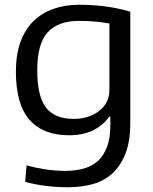

<svg xmlns="http://www.w3.org/2000/svg" viewBox="-20 -570 644 809"><path d="M291 -69Q321 -69 348.5 -77.5Q376 -86 396.5 -101.5Q417 -117 429 -139.5Q441 -162 441 -191V-471Q414 -476 381.5 -479Q349 -482 313 -482Q225 -482 181 -434Q137 -386 137 -274Q137 -164 174 -116.5Q211 -69 291 -69ZM266 219Q218 219 171 213Q124 207 86 196L92 127Q129 137 171 143.5Q213 150 255 150Q297 150 332 140.5Q367 131 392 108.5Q417 86 431 49Q445 12 445 -43V-78H440Q383 0 271 0Q162 0 104.5 -65Q47 -130 47 -269Q47 -340 66 -392.5Q85 -445 120 -480Q155 -515 204.5 -532.5Q254 -550 314 -550Q362 -550 415.5 -544Q469 -538 529 -521V-53Q529 27 508 79Q487 131 451.5 162.5Q416 194 368 206.5Q320 219 266 219Z"/></svg>

Font: EncodeSans
Style: Regular
Weight: 400
Designer: Pablo Impallari, Andres Torresi
Foundry: Pablo Impallari, Andres Torresi
Version: Version 1.000; ttfautohint (v1.4.1)